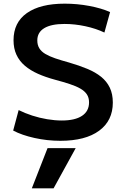

<svg xmlns="http://www.w3.org/2000/svg" viewBox="-20 -760 689 1050"><path d="M273 270H154L240 50H394ZM310 10Q238 10 168.5 -5.5Q99 -21 52 -46L82 -158Q116 -141 156 -128Q196 -115 238 -108Q280 -101 318 -101Q390 -101 428.5 -126.5Q467 -152 467 -200Q467 -226 455 -244Q443 -262 419.5 -275.5Q396 -289 361 -300.5Q326 -312 281 -324Q229 -338 187.5 -356.5Q146 -375 116 -400.5Q86 -426 70 -460.5Q54 -495 54 -540Q54 -637 127 -688.5Q200 -740 334 -740Q402 -740 468.5 -727.5Q535 -715 582 -694L551 -582Q505 -604 447 -616.5Q389 -629 333 -629Q260 -629 222 -606Q184 -583 184 -539Q184 -514 195 -496Q206 -478 228 -465Q250 -452 282 -441Q314 -430 358 -418Q413 -402 457.5 -383.5Q502 -365 533 -340Q564 -315 580.5 -280.5Q597 -246 597 -199Q597 -100 522 -45Q447 10 310 10Z"/></svg>

Font: M PLUS 1 SemiBold
Style: Regular
Weight: 600
Designer: Coji Morishita
Foundry: UNDERFOREST DESIGN
Version: Version 1.001